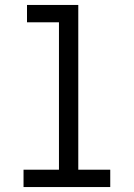

<svg xmlns="http://www.w3.org/2000/svg" viewBox="-20 -755 540 775"><path d="M75 0V-70H218V-665H89V-735H296V-70H425V0Z"/></svg>

Font: Iosevka SS18
Style: Regular
Weight: 400
Monospace: yes
Designer: Belleve Invis
Foundry: Belleve Invis
Version: Version 25.1.1; ttfautohint (v1.8.4)